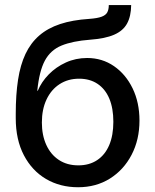

<svg xmlns="http://www.w3.org/2000/svg" viewBox="-20 -748 630 779"><path d="M296.9 11.7Q224.1 11.7 167 -21.7Q109.9 -55.2 76.9 -118.2Q43.9 -181.2 43.9 -268.6V-286.1Q43.9 -363.8 53.2 -424.3Q62.5 -484.9 83.5 -529.3Q104.5 -573.7 139.2 -603.8Q173.8 -633.8 223.9 -650.4Q273.9 -667 342.3 -671.4Q375.5 -673.8 392.3 -680.2Q409.2 -686.5 415.3 -698Q421.4 -709.5 421.4 -727.5H512.2Q511.7 -682.1 495.6 -652.6Q479.5 -623 443.1 -607.2Q406.7 -591.3 345.7 -586.9Q274.4 -581.5 229.7 -563.2Q185.1 -544.9 162.1 -502.2Q139.2 -459.5 131.3 -379.9H133.3Q148.4 -416 177.7 -446Q207 -476.1 247.1 -494.4Q287.1 -512.7 333.5 -512.7Q394.5 -512.7 442.4 -479.7Q490.2 -446.8 518.1 -389.4Q545.9 -332 545.9 -258.8Q545.9 -181.2 513.9 -119.9Q481.9 -58.6 425.8 -23.4Q369.6 11.7 296.9 11.7ZM297.9 -77.1Q342.3 -77.1 374.3 -98.4Q406.2 -119.6 423.1 -159.2Q439.9 -198.7 439.9 -253.9Q439.9 -308.6 423.6 -347.7Q407.2 -386.7 376 -407.7Q344.7 -428.7 300.8 -428.7Q255.9 -428.7 221.7 -406.5Q187.5 -384.3 168.7 -344.2Q149.9 -304.2 149.9 -251Q149.9 -199.7 167.7 -160.4Q185.5 -121.1 218.8 -99.1Q252 -77.1 297.9 -77.1Z"/></svg>

Font: Inter 18pt Medium
Style: Regular
Weight: 500
Designer: Rasmus Andersson
Foundry: rsms
Version: Version 4.001;git-66647c0bb